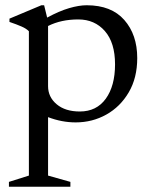

<svg xmlns="http://www.w3.org/2000/svg" viewBox="-20 -456 580 731"><path d="M248 236.5V255H14V236.5L90 212.5V-337Q80.5 -347 62.2 -355Q44 -363 16 -372.5V-385L137.5 -436H148L159.5 -389Q205.5 -414 243.2 -425Q281 -436 310 -436Q404 -436 453.2 -380Q502.5 -324 502.5 -235Q502.5 -159.5 470.2 -104.5Q438 -49.5 384.8 -19.8Q331.5 10 268 10Q215.5 10 163 -10V212.5ZM418 -211Q418 -293.5 379.2 -337.8Q340.5 -382 278 -382Q212.5 -382 163 -357V-128Q163 -86.5 195.8 -59Q228.5 -31.5 284 -31.5Q347.5 -31.5 382.8 -80.2Q418 -129 418 -211Z"/></svg>

Font: Newsreader Text
Style: Regular
Weight: 400
Designer: Hugues Gentile
Foundry: Production Type
Version: Version 1.002